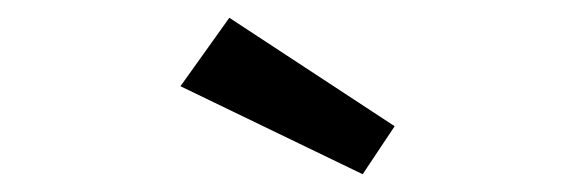

<svg xmlns="http://www.w3.org/2000/svg" viewBox="-20 -827 640 216"><path d="M388 -631 424 -685 238 -807 183 -730Z"/></svg>

Font: Kode Mono Medium
Style: Regular
Weight: 500
Monospace: yes
Designer: Isa Ozler
Foundry: Kadena LLC
Version: Version 1.206;gftools[0.9.28]